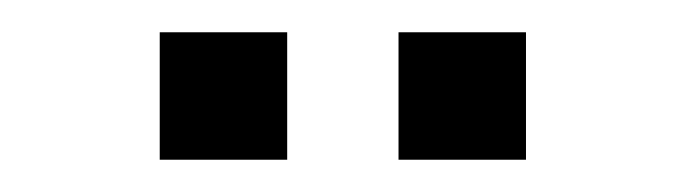

<svg xmlns="http://www.w3.org/2000/svg" viewBox="-20 -663 425 119"><path d="M227 -564V-643H306V-564ZM79 -564V-643H158V-564Z"/></svg>

Font: Maven Pro
Style: Regular
Weight: 400
Designer: Joe Prince
Foundry: Joe Prince
Version: Version 2.103